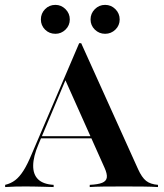

<svg xmlns="http://www.w3.org/2000/svg" viewBox="-20 -756 661 776"><path d="M0.8 0V-8.9Q24.2 -14.5 41.5 -27.8Q58.9 -41.1 75 -66.5Q91.1 -91.9 108.1 -133.1L300 -581.5H308.1L537.9 -72.6Q553.2 -38.7 570.6 -25Q587.9 -11.3 618.5 -8.9V0Q593.5 -1.6 559.3 -2Q525 -2.4 483.1 -2.4Q433.9 -2.4 398 -2Q362.1 -1.6 342.7 0V-8.9Q376.6 -10.5 393.1 -17.3Q409.7 -24.2 411.7 -38.7Q413.7 -53.2 402.4 -78.2L241.9 -437.1L253.2 -452.4L135.5 -172.6Q114.5 -123.4 114.1 -87.1Q113.7 -50.8 134.3 -31Q154.8 -11.3 196.8 -8.9V0Q174.2 -0.8 155.2 -1.2Q136.3 -1.6 119.8 -2Q103.2 -2.4 85.5 -2.4Q63.7 -2.4 43.5 -2Q23.4 -1.6 0.8 0ZM139.5 -196.8 143.5 -205.6H394.4L398.4 -196.8ZM404.8 -619.4Q380.6 -619.4 363.3 -636.3Q346 -653.2 346 -677.4Q346 -701.6 363.3 -719Q380.6 -736.3 404.8 -736.3Q429 -736.3 446.4 -719Q463.7 -701.6 463.7 -677.4Q463.7 -653.2 446.4 -636.3Q429 -619.4 404.8 -619.4ZM204 -619.4Q179 -619.4 162.1 -636.3Q145.2 -653.2 145.2 -677.4Q145.2 -701.6 162.1 -719Q179 -736.3 204 -736.3Q227.4 -736.3 244.8 -719Q262.1 -701.6 262.1 -677.4Q262.1 -653.2 244.8 -636.3Q227.4 -619.4 204 -619.4Z"/></svg>

Font: Playfair 144pt
Style: Bold
Weight: 700
Version: Version 2.001;gftools[0.9.30]